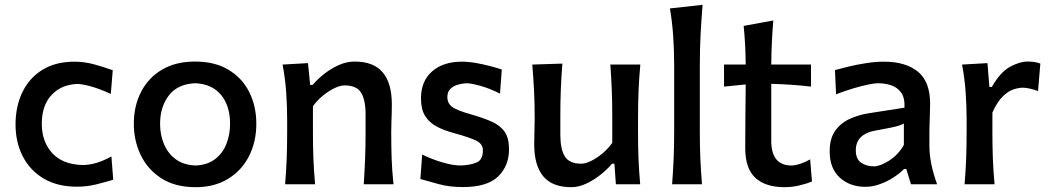

<svg xmlns="http://www.w3.org/2000/svg" viewBox="-20 -765 4360 797"><path d="M299.5 10Q218.5 10 161.5 -23.8Q104.5 -57.5 74.5 -116Q44.5 -174.5 44.5 -248.5Q44.5 -323 72.8 -382Q101 -441 155.8 -475Q210.5 -509 289.5 -509Q331.5 -509 374.8 -496.8Q418 -484.5 448 -473.5L440 -375Q392.5 -397 355.8 -406.8Q319 -416.5 301 -416.5Q234 -414 193.8 -370.5Q153.5 -327 153.5 -251Q153.5 -177 196.8 -129.5Q240 -82 323.5 -80Q378 -80 442.5 -115.5L450 -19Q422 -10.5 382.2 -0.2Q342.5 10 299.5 10Z M792 12Q706.5 12 649.5 -25Q592.5 -62 564 -121.8Q535.5 -181.5 535.5 -251Q535.5 -325.5 565.8 -384Q596 -442.5 652.8 -476Q709.5 -509.5 790 -509.5Q872 -509.5 928.8 -475.2Q985.5 -441 1014.8 -382.5Q1044 -324 1044 -251Q1044 -176.5 1013.8 -117Q983.5 -57.5 927 -22.8Q870.5 12 792 12ZM791.5 -78Q840.5 -80 872.2 -104Q904 -128 919.5 -166.8Q935 -205.5 935 -251Q935 -325.5 897.8 -370.8Q860.5 -416 791.5 -419.5Q718.5 -417 681.5 -369.5Q644.5 -322 644.5 -251Q644.5 -206 660.5 -167.2Q676.5 -128.5 709.2 -104.2Q742 -80 791.5 -78Z M1163.5 0Q1168 -54.5 1170 -105.2Q1172 -156 1172 -218V-268Q1172 -323.5 1168 -381.2Q1164 -439 1153 -497L1258.5 -503L1267.5 -412.5H1278Q1297.5 -436 1325.8 -458.2Q1354 -480.5 1386.5 -495Q1419 -509.5 1452 -509.5Q1531 -509.5 1568.8 -464.5Q1606.5 -419.5 1606.5 -332Q1606.5 -299.5 1605.2 -270.2Q1604 -241 1604 -218Q1604 -156 1605.8 -105.2Q1607.5 -54.5 1613.5 0H1490Q1493.5 -54.5 1495.5 -104.8Q1497.5 -155 1497.5 -212.5V-291Q1497.5 -350.5 1478.8 -380.5Q1460 -410.5 1410.5 -410.5Q1392 -410.5 1367.8 -398.8Q1343.5 -387 1319.8 -367.5Q1296 -348 1279 -324V-212.5Q1279 -155 1281 -104.8Q1283 -54.5 1288 0Z M1901.5 11.5Q1844.5 11.5 1800 -1Q1755.5 -13.5 1725 -22L1732.5 -123.5Q1773.5 -103.5 1816.8 -90.8Q1860 -78 1894.5 -78Q1931 -79.5 1957.8 -90.2Q1984.5 -101 1984.5 -141Q1984.5 -167 1958.2 -180.5Q1932 -194 1864.5 -212.5Q1823 -223.5 1792.2 -240Q1761.5 -256.5 1744.5 -284Q1727.5 -311.5 1727.5 -356.5Q1727.5 -428.5 1773.8 -468.8Q1820 -509 1897 -509Q1925 -509 1956 -503.5Q1987 -498 2015.2 -490.5Q2043.5 -483 2063 -476.5L2055.5 -376.5Q2010 -399 1972.5 -409.2Q1935 -419.5 1916 -419.5Q1898 -418.5 1879.8 -413.2Q1861.5 -408 1849.2 -395.8Q1837 -383.5 1837 -362Q1837 -336.5 1856.2 -321.8Q1875.5 -307 1936 -290Q1986.5 -275.5 2021.8 -259.8Q2057 -244 2075 -217.8Q2093 -191.5 2093 -145.5Q2093 -76.5 2047.8 -32.5Q2002.5 11.5 1901.5 11.5Z M2351.5 12Q2272.5 12 2235 -33.2Q2197.5 -78.5 2197.5 -166Q2197.5 -198.5 2198.5 -222.8Q2199.5 -247 2199.5 -272Q2199.5 -338.5 2196.8 -390.8Q2194 -443 2189.5 -497L2314.5 -501Q2310 -446.5 2308 -394Q2306 -341.5 2306 -284V-205Q2306 -145.5 2324.8 -115.5Q2343.5 -85.5 2392.5 -85.5Q2410 -85.5 2433.8 -97Q2457.5 -108.5 2481 -128.2Q2504.5 -148 2521.5 -172V-284Q2521.5 -341.5 2519.5 -392.2Q2517.5 -443 2513.5 -497H2638Q2633 -443 2630.8 -390.8Q2628.5 -338.5 2628.5 -272V-218Q2628.5 -156 2630.5 -105.2Q2632.5 -54.5 2637.5 0H2536.5L2530.5 -85.5H2520.5Q2501 -62 2473 -39.8Q2445 -17.5 2413.5 -2.8Q2382 12 2351.5 12Z M2770 0Q2774 -54.5 2776.2 -105.2Q2778.5 -156 2778.5 -218V-493.5Q2778.5 -555.5 2774.5 -614.2Q2770.5 -673 2761 -730L2896.5 -745Q2891.5 -685 2888.2 -622.8Q2885 -560.5 2885 -493.5V-218Q2885 -156 2887.2 -105.2Q2889.5 -54.5 2894 0Z M3237.5 12Q3157.5 12 3115.5 -26.8Q3073.5 -65.5 3073.5 -151Q3073.5 -217 3074.2 -282.8Q3075 -348.5 3075.5 -414.5L2985.5 -405.5V-497H3075.5Q3075 -540.5 3073 -578.5Q3071 -616.5 3067 -657.5L3190 -680Q3186 -630.5 3184 -588.8Q3182 -547 3181.5 -497H3346.5V-405.5Q3305 -410.5 3263.2 -413.2Q3221.5 -416 3181.5 -417V-180.5Q3181.5 -78 3265.5 -78Q3280.5 -78 3302.5 -85.2Q3324.5 -92.5 3343 -103.5L3350.5 -11.5Q3333.5 -4 3301.2 4Q3269 12 3237.5 12Z M3572 10.5Q3508 10.5 3466 -27.8Q3424 -66 3424 -136.5Q3424 -191.5 3448.2 -224Q3472.5 -256.5 3510 -272.8Q3547.5 -289 3587 -295L3734.5 -318Q3736.5 -358.5 3720.8 -380.5Q3705 -402.5 3679.2 -411Q3653.5 -419.5 3624 -419.5Q3610.5 -419.5 3582.8 -413.8Q3555 -408 3520 -397.5Q3485 -387 3450.5 -373.5L3446 -474Q3469 -480.5 3503.2 -488.8Q3537.5 -497 3575.8 -503Q3614 -509 3649 -509Q3739 -509 3790 -467.8Q3841 -426.5 3841 -334Q3841 -310.5 3839.5 -276Q3838 -241.5 3838 -211V-158Q3838 -88 3870 0H3761.5L3742 -63.5H3732.5Q3716.5 -46.5 3690.2 -29.2Q3664 -12 3633.2 -0.8Q3602.5 10.5 3572 10.5ZM3607 -74.5Q3633.5 -74.5 3671.2 -98.5Q3709 -122.5 3732 -163.5V-252.5Q3725 -248 3713 -244Q3701 -240 3677.5 -235Q3654 -230 3611.5 -222.5Q3574.5 -216 3553.5 -195.8Q3532.5 -175.5 3532.5 -141Q3532.5 -104.5 3554.8 -89.5Q3577 -74.5 3607 -74.5Z M3984 0Q3988.5 -54.5 3990.5 -105.2Q3992.5 -156 3992.5 -218V-268Q3992.5 -323.5 3988.5 -381.2Q3984.5 -439 3973.5 -497L4079 -503L4087 -404H4097Q4132.5 -466 4172.8 -487.8Q4213 -509.5 4245 -509.5Q4258 -509.5 4272 -507.8Q4286 -506 4298.5 -501L4289 -387Q4273 -393 4255.8 -397Q4238.5 -401 4226 -401Q4209 -401 4187.2 -394Q4165.5 -387 4142.5 -364.8Q4119.5 -342.5 4099.5 -298V-212.5Q4099.5 -155 4101.5 -104.8Q4103.5 -54.5 4108.5 0Z"/></svg>

Font: Commissioner Flair Medium
Style: Regular
Weight: 500
Designer: Kostas Bartsokas
Foundry: Kostas Bartsokas
Version: Version 1.000; ttfautohint (v1.8.3)